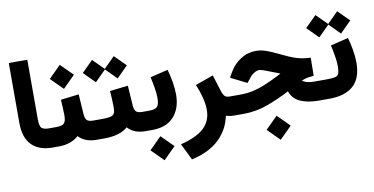

<svg xmlns="http://www.w3.org/2000/svg" viewBox="-86 -926 2802 1440"><g transform="rotate(-10 1315.0 -206.5)"><path d="M267.1 0H254.9Q154.8 0 98.9 -55.9Q43 -111.8 43 -227.1V-681.6H184.1V-226.6Q184.1 -174.8 200.2 -160.6Q216.3 -146.5 254.9 -146.5H267.1Z M602.5 0H590.8Q503.4 0 455.6 -52.2Q425.8 -25.4 387.9 -12.7Q350.1 0 306.6 0H247.6V-146.5H306.6Q355.5 -146.5 370.6 -162.4Q385.7 -178.2 385.7 -223.1Q385.7 -251.5 383.8 -282.5Q381.8 -313.5 380.4 -342.3L518.6 -358.9L528.3 -208Q530.8 -172.9 544.2 -159.7Q557.6 -146.5 591.8 -146.5H602.5ZM325.2 -510.3 417 -601.6 508.8 -510.3 417 -418.5Z M977.1 0H965.3Q877 0 830.1 -52.7Q797.4 -24.9 752.9 -12.5Q708.5 0 655.8 0H583V-146.5H656.7Q702.1 -146.5 724.1 -152.1Q746.1 -157.7 753.2 -173.1Q760.3 -188.5 760.3 -218.3Q760.3 -248.5 758.3 -281Q756.3 -313.5 754.4 -342.8L893.1 -358.9L902.8 -207.5Q905.3 -172.9 918.7 -159.7Q932.1 -146.5 966.3 -146.5H977.1ZM576.7 -511.2 661.6 -595.7 744.6 -513.2 827.1 -595.7 912.1 -510.7 827.1 -425.8 744.6 -508.8 661.6 -425.8Z M1237.8 -232.4Q1237.8 -126 1180.7 -63Q1123.5 0 1015.6 0H957V-146.5H1015.6Q1062.5 -146.5 1079.1 -163.1Q1095.7 -179.7 1095.7 -231Q1095.7 -264.2 1087.9 -310.3Q1080.1 -356.4 1071.8 -391.6L1207 -424.3Q1219.7 -381.3 1228.8 -329.3Q1237.8 -277.3 1237.8 -232.4ZM975.6 147.9 1067.4 56.6 1159.2 147.9 1067.4 239.7Z M1577.6 -9.3Q1557.6 92.8 1481.7 165.8Q1405.8 238.8 1271 269L1209 143.1Q1328.6 113.8 1386.7 60.8Q1444.8 7.8 1444.8 -79.1Q1444.8 -123 1430.7 -176.3Q1416.5 -229.5 1397 -275.4L1533.7 -324.2L1573.2 -197.3Q1584 -166 1595.9 -156.2Q1607.9 -146.5 1632.8 -146.5H1651.9V0H1638.2Q1621.1 0 1605.7 -2.7Q1590.3 -5.4 1577.6 -9.3Z M1860.4 147.9 1952.1 56.6 2043.9 147.9 1952.1 239.7ZM2278.3 -190.4Q2250.5 -187.5 2232.4 -184.6Q2214.4 -181.6 2185.5 -170.4Q2191.4 -162.6 2214.1 -154.5Q2236.8 -146.5 2285.2 -146.5H2311.5V0H2283.2Q2203.6 0 2146.5 -24.2Q2089.4 -48.3 2067.9 -108.9Q1983.4 -64.5 1895 -32.2Q1806.6 0 1710.4 0H1632.3V-146.5H1711.9Q1763.7 -146.5 1809.1 -156.5Q1854.5 -166.5 1901.1 -185.8Q1947.8 -205.1 2002.4 -232.4L2035.6 -249.5Q2028.3 -252.4 2021 -255.6Q2013.7 -258.8 2003.9 -262.2Q1901.9 -303.7 1883.8 -303.7Q1865.7 -303.7 1845 -291.5Q1824.2 -279.3 1809.1 -259.3L1780.8 -223.1L1657.7 -284.7L1680.7 -324.7Q1713.4 -381.3 1766.6 -415.3Q1819.8 -449.2 1884.3 -449.2Q1921.9 -449.2 1961.4 -435.1Q2001 -420.9 2044.9 -399.4Q2088.9 -377.9 2120.1 -364.5Q2151.4 -351.1 2176.3 -343.8Q2201.2 -336.4 2225.6 -332.8Q2250 -329.1 2280.3 -327.6Z M2580.6 -424.8Q2593.3 -381.8 2602.3 -329.6Q2611.3 -277.3 2611.3 -232.4Q2611.3 -113.3 2547.9 -56.6Q2484.4 0 2364.7 0H2292V-146.5H2364.7Q2410.2 -146.5 2432.4 -151.4Q2454.6 -156.2 2461.9 -174.1Q2469.2 -191.9 2469.2 -231Q2469.2 -264.2 2461.4 -310.3Q2453.6 -356.4 2445.3 -391.6ZM2285.2 -551.8 2370.1 -636.2 2453.1 -553.7 2535.6 -636.2 2620.6 -551.3 2535.6 -466.3 2453.1 -549.3 2370.1 -466.3Z"/></g></svg>

Font: Vazir Black FD-WOL
Style: Black-FD-WOL
Weight: 900
Designer: Saber Rastikerdar
Foundry: Saber Rastikerdar
Version: Version 30.0.0